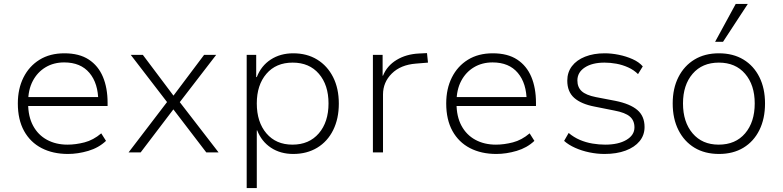

<svg xmlns="http://www.w3.org/2000/svg" viewBox="-20 -769 3951 969"><path d="M323 8Q247 8 190 -21.5Q133 -51 101.5 -108Q70 -165 70 -247Q70 -321 98.5 -378Q127 -435 179.5 -467.5Q232 -500 305 -500Q380 -500 428 -468.5Q476 -437 499.5 -381Q523 -325 523 -250V-234H103V-279H500L476 -257Q476 -348 431.5 -401Q387 -454 304 -454Q251 -454 210 -429.5Q169 -405 145.5 -360.5Q122 -316 122 -254V-247Q122 -181 147 -134.5Q172 -88 217 -63.5Q262 -39 321 -39Q362 -39 406.5 -50.5Q451 -62 491 -96L515 -58Q478 -23 425.5 -7.5Q373 8 323 8Z M629 0 833 -267V-241L640 -492H701L855 -287H856L1010 -492H1071L880 -244V-263L1083 0H1021L855 -217L690 0Z M1225 180V-492H1273V-380H1276Q1298 -437 1346.5 -468.5Q1395 -500 1460 -500Q1529 -500 1580.5 -468.5Q1632 -437 1661 -380Q1690 -323 1690 -246Q1690 -170 1661.5 -112.5Q1633 -55 1581 -23.5Q1529 8 1460 8Q1395 8 1347.5 -23.5Q1300 -55 1278 -111H1276V180ZM1456 -39Q1540 -39 1589 -96Q1638 -153 1638 -247Q1638 -340 1589.5 -396.5Q1541 -453 1457 -453Q1373 -453 1324.5 -396.5Q1276 -340 1276 -247Q1276 -153 1324.5 -96Q1373 -39 1456 -39Z M1862 0V-492H1911V-387H1913Q1933 -437 1981.5 -466.5Q2030 -496 2095 -499L2135 -501L2140 -453L2079 -448Q2002 -442 1957.5 -398Q1913 -354 1913 -292V0Z M2485 8Q2409 8 2352 -21.5Q2295 -51 2263.5 -108Q2232 -165 2232 -247Q2232 -321 2260.5 -378Q2289 -435 2341.5 -467.5Q2394 -500 2467 -500Q2542 -500 2590 -468.5Q2638 -437 2661.5 -381Q2685 -325 2685 -250V-234H2265V-279H2662L2638 -257Q2638 -348 2593.5 -401Q2549 -454 2466 -454Q2413 -454 2372 -429.5Q2331 -405 2307.5 -360.5Q2284 -316 2284 -254V-247Q2284 -181 2309 -134.5Q2334 -88 2379 -63.5Q2424 -39 2483 -39Q2524 -39 2568.5 -50.5Q2613 -62 2653 -96L2677 -58Q2640 -23 2587.5 -7.5Q2535 8 2485 8Z M3031 8Q2993 8 2954.5 0Q2916 -8 2882.5 -23Q2849 -38 2827 -58L2850 -98Q2876 -76 2906.5 -63Q2937 -50 2970 -44.5Q3003 -39 3034 -39Q3101 -39 3141.5 -63Q3182 -87 3182 -126Q3182 -161 3158.5 -181Q3135 -201 3081 -211L2981 -231Q2913 -244 2878 -275Q2843 -306 2843 -362Q2843 -404 2866.5 -435Q2890 -466 2933 -483Q2976 -500 3032 -500Q3066 -500 3103 -492.5Q3140 -485 3172.5 -470.5Q3205 -456 3224 -434L3200 -395Q3179 -416 3150 -429Q3121 -442 3090.5 -447.5Q3060 -453 3031 -453Q2969 -453 2931.5 -428.5Q2894 -404 2894 -363Q2894 -329 2915.5 -309Q2937 -289 2987 -279L3086 -260Q3160 -245 3196.5 -214Q3233 -183 3233 -128Q3233 -87 3208 -56.5Q3183 -26 3137.5 -9Q3092 8 3031 8Z M3609 8Q3537 8 3485 -23.5Q3433 -55 3404 -112.5Q3375 -170 3375 -247Q3375 -323 3404 -380Q3433 -437 3485 -468.5Q3537 -500 3608 -500Q3680 -500 3732 -468.5Q3784 -437 3812.5 -380Q3841 -323 3841 -247Q3841 -170 3812.5 -112.5Q3784 -55 3732 -23.5Q3680 8 3609 8ZM3607 -39Q3692 -39 3740.5 -96Q3789 -153 3789 -247Q3789 -340 3740.5 -396.5Q3692 -453 3608 -453Q3524 -453 3475.5 -396.5Q3427 -340 3427 -247Q3427 -153 3475.5 -96Q3524 -39 3607 -39ZM3589 -558 3693 -749H3754L3629 -558Z"/></svg>

Font: Nunito Sans 7pt ExtraLight
Style: Regular
Weight: 250
Designer: Vernon Adams
Foundry: Vernon Adams
Version: Version 3.101;gftools[0.9.27]